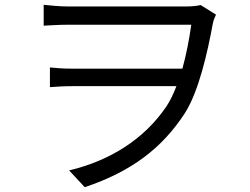

<svg xmlns="http://www.w3.org/2000/svg" viewBox="-20 -738 1040 800"><path d="M816 -717C799 -713 777 -711 755 -711H265C224 -711 184 -716 162 -718V-631C185 -632 225 -635 265 -635H777C769 -578 757 -513 740 -452H277C246 -452 215 -454 188 -457V-375C219 -377 246 -379 280 -379H715C703 -347 689 -318 673 -294C582 -160 441 -69 268 -28L333 42C530 -24 656 -122 750 -266C808 -357 844 -516 867 -641C870 -656 876 -668 880 -677Z"/></svg>

Font: Source Han Sans KR Regular
Style: Regular
Weight: 400
Designer: Ryoko NISHIZUKA (kana & ideographs); Paul D. Hunt (Latin, Greek & Cyrillic); Wenlong ZHANG (bopomofo); Sandoll Communica
Foundry: Adobe Systems Incorporated
Version: Version 1.004;PS 1.004;hotconv 1.0.82;makeotf.lib2.5.63406